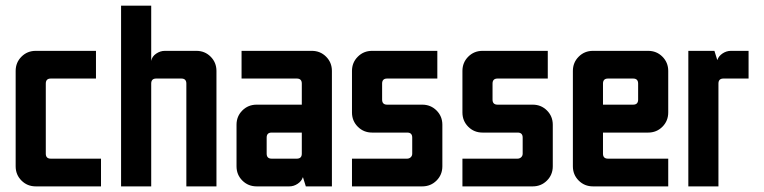

<svg xmlns="http://www.w3.org/2000/svg" viewBox="-20 -663 2719 683"><path d="M107.1 -482.1H321.4V-383.6H160.7Q142.9 -383.6 142.9 -365.7V-116.4Q142.9 -98.6 160.7 -98.6H339.3V0H107.1Q77.1 0 56.4 -20.7Q35.7 -41.4 35.7 -71.4V-410.7Q35.7 -440.7 56.4 -461.4Q77.1 -482.1 107.1 -482.1Z M410.7 -642.9H517.9V-446.4Q520.7 -462.1 535.4 -472.1Q550 -482.1 566.4 -482.1H678.6Q708.6 -482.1 729.3 -461.4Q750 -440.7 750 -410.7V0H642.9V-365.7Q642.9 -383.6 625 -383.6H535.7Q517.9 -383.6 517.9 -365.7V0H410.7Z M1053.6 -191.4H946.4Q928.6 -191.4 928.6 -173.6V-116.4Q928.6 -98.6 946.4 -98.6H1035.7Q1053.6 -98.6 1053.6 -116.4ZM839.3 -482.1H1089.3Q1119.3 -482.1 1140 -461.4Q1160.7 -440.7 1160.7 -410.7V0H1067.9L1057.9 -32.1H1057.1Q1052.9 -18.6 1038.9 -9.3Q1025 0 1009.3 0H892.9Q862.9 0 842.1 -20.7Q821.4 -41.4 821.4 -71.4V-219.3Q821.4 -249.3 842.1 -270Q862.9 -290.7 892.9 -290.7H1053.6V-365.7Q1053.6 -383.6 1035.7 -383.6H839.3Z M1303.6 -482.1H1535.7V-383.6H1357.1Q1339.3 -383.6 1339.3 -365.7V-308.6Q1339.3 -290.7 1357.1 -290.7H1482.1Q1512.1 -290.7 1532.9 -270Q1553.6 -249.3 1553.6 -219.3V-71.4Q1553.6 -41.4 1532.9 -20.7Q1512.1 0 1482.1 0H1232.1V-98.6H1427.9Q1435.7 -98.6 1441.1 -103.6Q1446.4 -108.6 1446.4 -116.4V-173.6Q1446.4 -191.4 1428.6 -191.4H1303.6Q1273.6 -191.4 1252.9 -212.1Q1232.1 -232.9 1232.1 -262.9V-410.7Q1232.1 -440.7 1252.9 -461.4Q1273.6 -482.1 1303.6 -482.1Z M1696.4 -482.1H1928.6V-383.6H1750Q1732.1 -383.6 1732.1 -365.7V-308.6Q1732.1 -290.7 1750 -290.7H1875Q1905 -290.7 1925.7 -270Q1946.4 -249.3 1946.4 -219.3V-71.4Q1946.4 -41.4 1925.7 -20.7Q1905 0 1875 0H1625V-98.6H1820.7Q1828.6 -98.6 1833.9 -103.6Q1839.3 -108.6 1839.3 -116.4V-173.6Q1839.3 -191.4 1821.4 -191.4H1696.4Q1666.4 -191.4 1645.7 -212.1Q1625 -232.9 1625 -262.9V-410.7Q1625 -440.7 1645.7 -461.4Q1666.4 -482.1 1696.4 -482.1Z M2232.1 -383.6H2142.9Q2125 -383.6 2125 -365.7V-290.7H2232.1Q2250 -290.7 2250 -308.6V-365.7Q2250 -383.6 2232.1 -383.6ZM2089.3 -482.1H2285.7Q2315.7 -482.1 2336.4 -461.4Q2357.1 -440.7 2357.1 -410.7V-262.9Q2357.1 -232.9 2336.4 -212.1Q2315.7 -191.4 2285.7 -191.4H2125V-116.4Q2125 -98.6 2142.9 -98.6H2357.1V0H2089.3Q2059.3 0 2038.6 -20.7Q2017.9 -41.4 2017.9 -71.4V-410.7Q2017.9 -440.7 2038.6 -461.4Q2059.3 -482.1 2089.3 -482.1Z M2428.6 -482.1H2521.4L2531.4 -450H2532.1Q2536.4 -463.6 2550.4 -472.9Q2564.3 -482.1 2580 -482.1H2642.9V-383.6H2553.6Q2535.7 -383.6 2535.7 -365.7V0H2428.6Z"/></svg>

Font: Aire Exterior
Style: Regular
Weight: 400
Width: 4
Designer: Jayvee Enaguas (HarvettFox96)
Version: 20190503.02